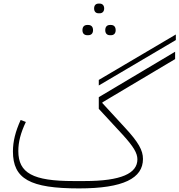

<svg xmlns="http://www.w3.org/2000/svg" viewBox="-20 -1037 999 1069"><path d="M592 -841H598C613 -841 624 -850 624 -869C624 -889 613 -898 598 -898H592C577 -898 566 -889 566 -869C566 -850 577 -841 592 -841ZM466 -841H471C487 -841 498 -850 498 -869C498 -889 487 -898 471 -898H466C450 -898 439 -889 439 -869C439 -850 450 -841 466 -841ZM529 -963H535C549 -963 560 -972 560 -990C560 -1008 549 -1017 535 -1017H529C514 -1017 504 -1008 504 -990C504 -972 514 -963 529 -963ZM530 -561 959 -814V-845L530 -592ZM420 12C668 12 776 -45 776 -152C776 -200 751 -245 676 -326L550 -463V-467L955 -708V-749L530 -496V-431L664 -286C724 -220 745 -184 745 -150C745 -72 656 -29 451 -29H388C164 -29 82 -73 82 -196C82 -247 95 -297 124 -358L95 -369C66 -305 52 -250 52 -194C52 -41 147 12 420 12Z"/></svg>

Font: IBM Plex Arabic ExtraLight
Style: Regular
Weight: 200
Designer: Mike Abbink, Paul van der Laan, Pieter van Rosmalen, Wael Morcos, Khajak Apelian
Foundry: Bold Monday
Version: Version 1.0